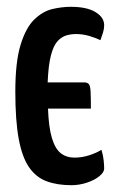

<svg xmlns="http://www.w3.org/2000/svg" viewBox="-20 -530 343 564"><path d="M190 14Q148 14 117 2.5Q86 -9 65.5 -38.5Q45 -68 35 -122Q25 -176 25 -261Q25 -348 40.5 -398.5Q56 -449 81 -473Q106 -497 134 -503.5Q162 -510 188 -510Q235 -510 260.5 -494.5Q286 -479 286 -456Q286 -445 282.5 -434Q279 -423 275 -412Q263 -418 243.5 -424Q224 -430 203 -430Q189 -430 175 -426Q161 -422 149 -409Q137 -396 129.5 -367Q122 -338 120 -288H227Q236 -288 240.5 -283.5Q245 -279 246 -262.5Q247 -246 247 -211H121Q123 -156 132.5 -124.5Q142 -93 158.5 -80Q175 -67 199 -67Q221 -67 242.5 -74Q264 -81 278 -90Q283 -74 284.5 -59Q286 -44 286 -35Q286 -24 272 -12.5Q258 -1 235.5 6.5Q213 14 190 14Z"/></svg>

Font: Yanone Kaffeesatz Medium
Style: Regular
Weight: 500
Designer: Yanone (Cyrillic: Daniel Pouzeot, Huerta Tipografica, and Cyreal)
Foundry: Yanone
Version: Version 2.003